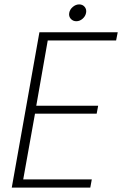

<svg xmlns="http://www.w3.org/2000/svg" viewBox="-20 -848 552 868"><path d="M512.2 -702.1 504.9 -665H195.8L144 -370.1H423.8L417 -334H138.2L85 -37.1H395L388.2 0H33.2L158.2 -702.1ZM325.2 -752Q309.6 -752 299.8 -763.2Q290 -774.4 293 -790Q295.9 -805.7 309.3 -816.9Q322.8 -828.1 337.9 -828.1Q353.5 -828.1 362.8 -816.9Q372.1 -805.7 369.1 -790Q366.2 -774.4 353.3 -763.2Q340.3 -752 325.2 -752Z"/></svg>

Font: SVN-Poppins ExtraLight
Style: Italic
Weight: 200
Italic angle: -10°
Designer: Ninad Kale (Devanagari), Jonny Pinhorn (Latin)
Foundry: Indian Type Foundry
Version: Version 3.002 2017